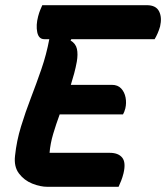

<svg xmlns="http://www.w3.org/2000/svg" viewBox="-20 -720 640 740"><path d="M163 0Q135 0 104 -12.5Q73 -25 53 -51.5Q33 -78 38 -120Q44 -177 61 -232.5Q78 -288 99 -342.5Q120 -397 139.5 -453.5Q159 -510 170 -569H151Q129 -569 123.5 -596Q118 -623 127 -657Q131 -672 135 -681.5Q139 -691 143 -700H546Q581 -700 593 -676.5Q605 -653 597 -618Q593 -604 587.5 -591.5Q582 -579 576 -569H255L252 -564Q272 -552 276.5 -531.5Q281 -511 276 -482Q272 -460 266 -437.5Q260 -415 253 -393H411Q434 -393 447 -379Q460 -365 464 -344Q468 -323 463 -302Q459 -287 454 -279H210Q196 -241 185 -204Q174 -167 171 -131H403Q436 -131 451 -112.5Q466 -94 456 -52Q452 -36 447 -23.5Q442 -11 437 0Z"/></svg>

Font: Recursive Sn Csl St
Style: Bold Italic
Weight: 700
Italic angle: -15°
Version: Version 1.079;hotconv 1.0.112;makeotfexe 2.5.65598; ttfautoh